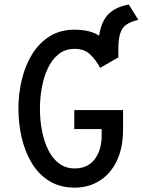

<svg xmlns="http://www.w3.org/2000/svg" viewBox="-20 -848 656 880"><path d="M430 -585V-622Q430 -716 461.8 -764.5Q493.5 -813 570 -827.5L614 -757Q557 -744 539.8 -714.5Q522.5 -685 522.5 -629V-585ZM322.5 12Q255 12 206 -18.2Q157 -48.5 125.8 -100.2Q94.5 -152 79.5 -216.8Q64.5 -281.5 64.5 -350Q64.5 -418.5 80 -483.2Q95.5 -548 127.5 -599.8Q159.5 -651.5 208 -681.8Q256.5 -712 322.5 -712Q379.5 -712 417.5 -693.8Q455.5 -675.5 480.2 -646.5Q505 -617.5 522.5 -585L439 -537Q420.5 -572 393.8 -598Q367 -624 322.5 -624Q278.5 -624 248 -599.2Q217.5 -574.5 198.8 -534Q180 -493.5 171.5 -445.2Q163 -397 163 -350Q163 -297.5 172.5 -248.5Q182 -199.5 201.2 -160.5Q220.5 -121.5 250.8 -98.8Q281 -76 322.5 -76Q382 -76 414 -118.2Q446 -160.5 446 -228V-256.5H320.5V-343.5H544V-256.5Q544 -169.5 514.8 -109.5Q485.5 -49.5 435.2 -18.8Q385 12 322.5 12Z"/></svg>

Font: Overpass Mono Medium
Style: Regular
Weight: 500
Monospace: yes
Designer: Delve Withrington, Dave Bailey
Foundry: Delve Fonts LLC
Version: Version 4.000